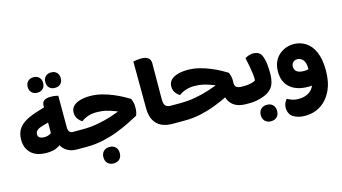

<svg xmlns="http://www.w3.org/2000/svg" viewBox="-105 -1173 3256 1827"><g transform="rotate(-15 1523.0 -259.5)"><path d="M352 -181 403 -106Q383 -82 344.5 -62.5Q306 -43 241 -43Q141 -43 89 -92.5Q37 -142 37 -225Q37 -290 65 -331.5Q93 -373 143 -400Q193 -427 259 -447L354 -476V-326L269 -302Q227 -290 211.5 -274.5Q196 -259 196 -236Q196 -214 213 -203.5Q230 -193 259 -193Q287 -193 311.5 -205Q336 -217 336 -235L327 -171V-486Q327 -549 412 -549Q435 -549 456 -546Q477 -543 487 -540V-231Q487 -197 500 -184Q513 -171 530 -171H547V0H523Q453 0 405.5 -43.5Q358 -87 352 -181ZM547 0V-171Q557 -155 562 -134Q567 -113 567 -86Q567 -59 562 -37Q557 -15 547 0ZM303 -619Q269 -619 248 -639.5Q227 -660 227 -695Q227 -730 248 -750.5Q269 -771 303 -771Q338 -771 358.5 -750.5Q379 -730 379 -695Q379 -660 358.5 -639.5Q338 -619 303 -619ZM477 -620Q442 -620 421.5 -640.5Q401 -661 401 -696Q401 -731 421.5 -751.5Q442 -772 477 -772Q512 -772 532.5 -751.5Q553 -731 553 -696Q553 -661 532.5 -640.5Q512 -620 477 -620Z M1048 -268 1072 -220Q1015 -241 972.5 -257.5Q930 -274 889 -284Q848 -294 797 -294Q751 -294 712.5 -281Q674 -268 646 -246Q625 -257 605.5 -282.5Q586 -308 586 -345Q586 -385 611 -410Q636 -435 679.5 -447Q723 -459 776 -459Q834 -459 891 -444.5Q948 -430 998 -409Q1048 -388 1087.5 -366.5Q1127 -345 1149 -331Q1157 -312 1162.5 -290.5Q1168 -269 1167 -237Q1166 -212 1162.5 -194.5Q1159 -177 1152 -164Q1111 -142 1055 -114Q999 -86 931 -60Q863 -34 786 -17Q709 0 626 0H531V-171H626Q706 -171 777.5 -184Q849 -197 916.5 -219Q984 -241 1048 -268ZM831 219Q794 219 772 197Q750 175 750 138Q750 101 772 79Q794 57 831 57Q868 57 889.5 79Q911 101 911 138Q911 175 889.5 197Q868 219 831 219Z M1431 -607 1429 -252Q1429 -206 1445.5 -188.5Q1462 -171 1493 -171H1509V0H1465Q1406 0 1360.5 -21.5Q1315 -43 1289.5 -88.5Q1264 -134 1263 -205L1261 -670Q1273 -672 1295.5 -675Q1318 -678 1342 -678Q1385 -678 1408 -660Q1431 -642 1431 -607ZM1509 0V-171Q1519 -155 1524 -134Q1529 -113 1529 -86Q1529 -59 1524 -37Q1519 -15 1509 0Z M2197 0Q2105 0 2058.5 -44.5Q2012 -89 2010 -159L2128 -225Q2128 -205 2136 -193Q2144 -181 2160 -176Q2176 -171 2200 -171H2216V0ZM2216 0V-171Q2226 -155 2231 -134Q2236 -113 2236 -86Q2236 -59 2231 -37Q2226 -15 2216 0ZM2010 -268 2034 -220Q1977 -241 1934.5 -257.5Q1892 -274 1851 -284Q1810 -294 1759 -294Q1713 -294 1674.5 -281Q1636 -268 1608 -246Q1587 -257 1567.5 -282.5Q1548 -308 1548 -345Q1548 -385 1573 -410Q1598 -435 1641.5 -447Q1685 -459 1738 -459Q1796 -459 1853 -444.5Q1910 -430 1960 -409Q2010 -388 2049.5 -366.5Q2089 -345 2111 -331Q2119 -312 2124.5 -290.5Q2130 -269 2129 -237Q2128 -212 2124.5 -194.5Q2121 -177 2114 -164Q2073 -142 2017 -114Q1961 -86 1893 -60Q1825 -34 1748 -17Q1671 0 1588 0H1493V-171H1588Q1668 -171 1739.5 -184Q1811 -197 1878.5 -219Q1946 -241 2010 -268Z M2200 0V-171H2224Q2244 -171 2266 -174.5Q2288 -178 2306.5 -184Q2325 -190 2332 -196Q2335 -220 2330 -260Q2325 -300 2316.5 -344.5Q2308 -389 2300 -424Q2312 -432 2334 -440.5Q2356 -449 2380 -449Q2420 -449 2443 -430Q2466 -411 2478 -357Q2483 -337 2485.5 -313Q2488 -289 2489 -267Q2490 -245 2490 -229Q2490 -164 2473.5 -120Q2457 -76 2410 -46Q2379 -27 2328.5 -13.5Q2278 0 2228 0ZM2381 219Q2344 219 2322 197Q2300 175 2300 138Q2300 101 2322 79Q2344 57 2381 57Q2418 57 2439.5 79Q2461 101 2461 138Q2461 175 2439.5 197Q2418 219 2381 219Z M2709 253Q2639 253 2593 224Q2547 195 2547 127Q2547 107 2556.5 85.5Q2566 64 2579 51Q2603 65 2630.5 73.5Q2658 82 2686 82Q2766 82 2811.5 39.5Q2857 -3 2859 -88L3009 -114Q3009 2 2969.5 84Q2930 166 2862.5 209.5Q2795 253 2709 253ZM2776 -435Q2839 -435 2892 -402Q2945 -369 2977 -298Q3009 -227 3009 -114L2892 -16Q2873 -12 2852 -9Q2831 -6 2810 -6Q2694 -6 2629.5 -61.5Q2565 -117 2565 -218Q2565 -288 2594 -336Q2623 -384 2671.5 -409.5Q2720 -435 2776 -435ZM2773 -287Q2747 -287 2730.5 -271Q2714 -255 2714 -229Q2714 -195 2738 -178.5Q2762 -162 2805 -162Q2818 -162 2830 -163.5Q2842 -165 2852 -167Q2852 -236 2827.5 -261.5Q2803 -287 2773 -287Z"/></g></svg>

Font: Baloo Bhaijaan 2 ExtraBold
Style: Regular
Weight: 800
Designer: Sanskriti Dholi, Noopur Datye and Ek Type
Foundry: Ek Type
Version: Version 1.701